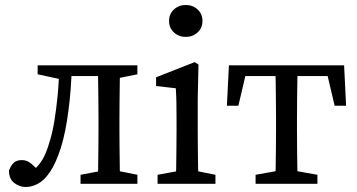

<svg xmlns="http://www.w3.org/2000/svg" viewBox="-20 -737 1433 770"><path d="M83 13Q59 13 37.5 -3Q16 -19 16 -53Q24 -74 35.5 -84.5Q47 -95 68 -95Q88 -95 105 -81Q122 -67 140 -46V-32H105V-46Q134 -70 150 -96.5Q166 -123 179 -169Q190 -203 198 -251.5Q206 -300 211.5 -357.5Q217 -415 217 -475H268Q267 -427 263.5 -381Q260 -335 254.5 -293Q249 -251 241.5 -213.5Q234 -176 224 -144Q204 -82 180.5 -47.5Q157 -13 132 0Q107 13 83 13ZM131 -439V-475H237V-419H224ZM237 -432V-475H417V-432ZM303 0V-36L409 -56H432L531 -36V0ZM372 0Q373 -23 373.5 -60Q374 -97 374.5 -137.5Q375 -178 375 -210V-265Q375 -297 374.5 -337.5Q374 -378 373.5 -415.5Q373 -453 372 -475H462Q461 -453 460.5 -415.5Q460 -378 459.5 -337.5Q459 -297 459 -265V-210Q459 -178 459.5 -137.5Q460 -97 460.5 -60Q461 -23 462 0ZM417 -419V-475H531V-439L432 -419Z M612 0V-36L721 -56H744L844 -36V0ZM685 0Q686 -23 686.5 -60.5Q687 -98 687.5 -138.5Q688 -179 688 -210V-257Q688 -298 687.5 -325.5Q687 -353 685 -383L606 -392V-427L761 -488L776 -478L773 -342V-210Q773 -179 773.5 -138.5Q774 -98 774.5 -60.5Q775 -23 776 0ZM725 -589Q697 -589 677.5 -607Q658 -625 658 -653Q658 -681 677.5 -699Q697 -717 725 -717Q753 -717 772.5 -699Q792 -681 792 -653Q792 -625 772.5 -607Q753 -589 725 -589Z M890 -313 898 -475H1360L1368 -313H1322L1284 -475L1335 -432H923L974 -475L936 -313ZM1005 0V-36L1117 -56H1141L1253 -36V0ZM1084 0Q1085 -23 1085.5 -60Q1086 -97 1086.5 -137.5Q1087 -178 1087 -210V-265Q1087 -297 1086.5 -337.5Q1086 -378 1085.5 -415.5Q1085 -453 1084 -475H1174Q1173 -453 1172.5 -415.5Q1172 -378 1171.5 -337.5Q1171 -297 1171 -265V-210Q1171 -178 1171.5 -137.5Q1172 -97 1172.5 -60Q1173 -23 1174 0Z"/></svg>

Font: Source Serif 4 Variable
Style: Regular
Weight: 400
Designer: Frank Grießhammer
Foundry: Adobe
Version: Version 4.005;hotconv 1.1.0;makeotfexe 2.6.0